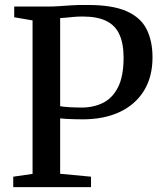

<svg xmlns="http://www.w3.org/2000/svg" viewBox="-20 -770 670 790"><path d="M114 -54.5V-686L38.5 -699V-743H172.5Q201.5 -743 225.2 -744.8Q249 -746.5 276 -748.2Q303 -750 342 -749.5Q443 -749.5 501 -723.8Q559 -698 583.2 -649.8Q607.5 -601.5 607.5 -534Q607.5 -453.5 572.2 -396.5Q537 -339.5 472.5 -309.2Q408 -279 320.5 -279Q304.5 -279 284.8 -279.5Q265 -280 249 -281Q233 -282 227.5 -283V-55L354.5 -43V0H34.5V-43ZM227.5 -333Q240.5 -330.5 264.5 -329Q288.5 -327.5 318.5 -327.5Q367 -328 405.2 -347.5Q443.5 -367 466 -411.8Q488.5 -456.5 488.5 -533Q488.5 -591 471.2 -628.5Q454 -666 417 -684Q380 -702 320.5 -702Q300.5 -702 283.5 -700.5Q266.5 -699 252.8 -697.5Q239 -696 227.5 -695.5Z"/></svg>

Font: Merriweather 48pt Medium
Style: Regular
Weight: 500
Version: Version 2.100